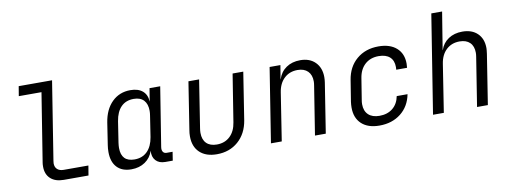

<svg xmlns="http://www.w3.org/2000/svg" viewBox="-60 -1060 3720 1400"><g transform="rotate(-10 1800.0 -360.0)"><path d="M321 0Q258 0 223 -32Q188 -64 188 -121Q188 -140 190 -150L271 -658H103L115 -730H362L270 -150Q268 -136 268 -131Q268 -103 285 -87.5Q302 -72 332 -72H515L503 0Z M1137 -64 1127 0H1072Q1026 0 1001.5 -27Q977 -54 981 -99Q964 -48 921.5 -19Q879 10 820 10Q751 10 713.5 -30Q676 -70 676 -143Q676 -170 680 -194L705 -357Q720 -452 775 -506Q830 -560 911 -560Q969 -560 1001.5 -532Q1034 -504 1036 -453L1052 -550H1131L1061 -112Q1060 -108 1060 -101Q1060 -84 1068.5 -74Q1077 -64 1093 -64ZM1021 -353Q1024 -371 1024 -387Q1024 -438 998.5 -465.5Q973 -493 924 -493Q866 -493 830.5 -457Q795 -421 784 -353L760 -197Q757 -176 757 -159Q757 -57 855 -57Q913 -57 949.5 -93.5Q986 -130 997 -197Z M1281 -152Q1281 -177 1285 -198L1340 -550H1419L1364 -198Q1361 -180 1361 -164Q1361 -114 1388 -87Q1415 -60 1465 -60Q1524 -60 1562.5 -96.5Q1601 -133 1611 -198L1667 -550H1746L1691 -198Q1675 -102 1611 -46Q1547 10 1453 10Q1372 10 1326.5 -33Q1281 -76 1281 -152Z M2321 -408Q2321 -389 2318 -369L2260 0H2180L2237 -360Q2240 -377 2240 -391Q2240 -439 2213 -466Q2186 -493 2137 -493Q2078 -493 2038.5 -456Q1999 -419 1989 -353L1934 0H1854L1941 -550H2021L2004 -448H2005Q2022 -501 2065 -530.5Q2108 -560 2169 -560Q2239 -560 2280 -518.5Q2321 -477 2321 -408Z M2478 -154Q2478 -175 2481 -197L2506 -353Q2521 -449 2586 -504.5Q2651 -560 2748 -560Q2833 -560 2881 -517.5Q2929 -475 2929 -401Q2929 -392 2927 -370H2847Q2848 -377 2848 -390Q2848 -438 2819.5 -464Q2791 -490 2737 -490Q2676 -490 2636 -454Q2596 -418 2586 -353L2561 -197Q2558 -181 2558 -165Q2558 -115 2587 -87.5Q2616 -60 2669 -60Q2728 -60 2767 -91.5Q2806 -123 2817 -180H2897Q2880 -92 2815.5 -41Q2751 10 2657 10Q2572 10 2525 -33.5Q2478 -77 2478 -154Z M3522 -411Q3522 -399 3518 -369L3460 0H3380L3437 -360Q3440 -377 3440 -391Q3440 -440 3413 -466.5Q3386 -493 3337 -493Q3278 -493 3238.5 -456Q3199 -419 3189 -353L3134 0H3054L3170 -730H3250L3222 -558L3205 -452H3206Q3223 -503 3266 -531.5Q3309 -560 3369 -560Q3440 -560 3481 -520Q3522 -480 3522 -411Z"/></g></svg>

Font: JetBrains Mono Semi Light
Style: Italic
Weight: 350
Italic angle: -9°
Monospace: yes
Designer: Philipp Nurullin, Konstantin Bulenkov
Foundry: JetBrains
Version: 2.002